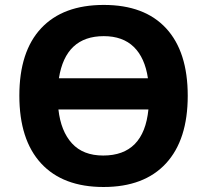

<svg xmlns="http://www.w3.org/2000/svg" viewBox="-20 -745 836 775"><path d="M398.9 -599.1Q244.6 -599.1 217.8 -429.2H577.1Q564.9 -511.7 520.3 -555.4Q475.6 -599.1 398.9 -599.1ZM396.5 -117.2Q560.5 -117.2 579.1 -303.2H215.8Q225.6 -215.3 270.5 -166.3Q315.4 -117.2 396.5 -117.2ZM650.6 -630.6Q737.8 -536.1 737.8 -358.4Q737.8 -180.7 649.9 -85.4Q562 9.8 397.9 9.8Q233.9 9.8 146 -85.4Q58.1 -180.7 58.1 -358.9Q58.1 -537.1 146.2 -631.1Q234.4 -725.1 398.9 -725.1Q563.5 -725.1 650.6 -630.6Z"/></svg>

Font: NotoSans-Bold
Style: Bold
Weight: 700
Designer: Monotype Design team
Foundry: Monotype Imaging Inc.
Version: Version 1.04